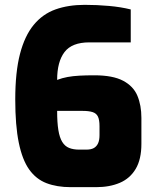

<svg xmlns="http://www.w3.org/2000/svg" viewBox="-20 -768 642 793"><path d="M272 5Q215 5 172 -11.5Q129 -28 100.5 -68Q72 -108 57.5 -179Q43 -250 43 -357Q43 -470 62.5 -545Q82 -620 119 -665Q156 -710 209 -729Q262 -748 330 -748Q381 -748 430.5 -743.5Q480 -739 520 -729V-593H349Q277 -593 246.5 -553Q216 -513 216 -438Q237 -446 259 -450Q281 -454 308 -455.5Q335 -457 370 -457Q446 -457 488.5 -434.5Q531 -412 547.5 -372.5Q564 -333 564 -281V-174Q564 -110 540.5 -70.5Q517 -31 475 -13Q433 5 377 5ZM307 -150H336Q356 -150 367.5 -156.5Q379 -163 385 -176Q391 -189 391 -210V-247Q391 -273 384.5 -286.5Q378 -300 362.5 -305Q347 -310 321 -310H216Q216 -262 221 -231Q226 -200 237 -182Q248 -164 265.5 -157Q283 -150 307 -150Z"/></svg>

Font: Exo Thin ExtraBold
Style: Regular
Weight: 800
Version: Version 2.000